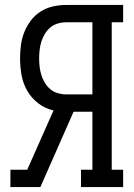

<svg xmlns="http://www.w3.org/2000/svg" viewBox="-20 -755 540 775"><path d="M22 0V-70H90L196 -309Q162 -317 134.5 -338Q107 -359 90 -388.5Q73 -418 67 -452Q61 -486 61 -520Q61 -546 64.5 -573Q68 -600 78 -625Q88 -650 104.5 -672Q121 -694 144 -708.5Q167 -723 193.5 -729Q220 -735 247 -735H477V-665H431V-70H477V0H307V-70H353V-304H277L143 0ZM353 -374V-665H247Q230 -665 213 -660Q196 -655 183 -644Q170 -633 161 -618Q152 -603 147 -587Q142 -571 140 -554Q138 -537 138 -520Q138 -502 140 -485Q142 -468 147 -452Q152 -436 161 -421Q170 -406 183 -395Q196 -384 213 -379Q230 -374 247 -374Z"/></svg>

Font: Iosevka Curly Slab
Style: Regular
Weight: 400
Monospace: yes
Designer: Belleve Invis
Foundry: Belleve Invis
Version: Version 22.1.2; ttfautohint (v1.8.4)